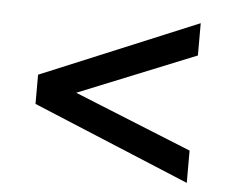

<svg xmlns="http://www.w3.org/2000/svg" viewBox="-41 -628 676 563"><g transform="rotate(5 297.0 -346.0)"><path d="M528 -581V-486L182 -346L528 -206V-111L66 -303V-389Z"/></g></svg>

Font: Amiko SemiBold
Style: Regular
Weight: 600
Designer: Pablo Impallari, Rodrigo Fuenzalida, Andres Torresi
Foundry: Impallari Type
Version: Version 1.001; ttfautohint (v1.3)